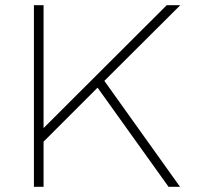

<svg xmlns="http://www.w3.org/2000/svg" viewBox="-20 -716 780 736"><path d="M147 -696V-225L619 -696H671L380 -406L670 0H626L354 -380L147 -173V0H110V-696Z"/></svg>

Font: Major Mono Display
Style: Regular
Weight: 400
Designer: Emre Parlak
Foundry: Emre Parlak
Version: Version 2.000; ttfautohint (v1.8) -l 8 -r 50 -G 200 -x 14 -D